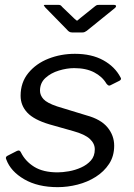

<svg xmlns="http://www.w3.org/2000/svg" viewBox="-20 -762 552 792"><path d="M218 10Q136 10 80 -22.5Q24 -55 6 -104Q1 -114 10 -119L49 -139Q55 -142 59 -141Q63 -140 66 -134Q84 -97 121 -74Q158 -51 218 -51Q238 -51 264 -55.5Q290 -60 314.5 -71Q339 -82 355 -100Q371 -118 371 -146Q371 -170 350.5 -189Q330 -208 283 -221L184 -249Q120 -268 92.5 -297.5Q65 -327 65 -367Q65 -422 97 -461Q129 -500 180 -520Q231 -540 289 -540Q358 -540 406 -513.5Q454 -487 477 -443Q480 -439 479 -435.5Q478 -432 473 -429L435 -410Q431 -408 427.5 -409.5Q424 -411 419 -417Q402 -446 368.5 -463.5Q335 -481 286 -481Q256 -481 223 -471Q190 -461 167.5 -440.5Q145 -420 145 -388Q145 -369 159.5 -353Q174 -337 216 -323L337 -286Q396 -270 423.5 -236.5Q451 -203 451 -161Q451 -118 430 -86Q409 -54 375 -32.5Q341 -11 300 -0.5Q259 10 218 10ZM373 -737Q378 -741 382 -741.5Q386 -742 391 -742H450Q457 -742 458.5 -738Q460 -734 453 -728L338 -635Q334 -632 329.5 -630Q325 -628 318 -628H279Q270 -628 265 -631.5Q260 -635 256 -640L166 -732Q162 -737 161 -739.5Q160 -742 166 -742H220Q227 -742 230 -740Q233 -738 237 -733L288 -684Q297 -675 299.5 -677.5Q302 -680 312 -688Z"/></svg>

Font: Libre Franklin
Style: Italic
Weight: 400
Italic angle: -8°
Designer: Pablo Impallari, Rodrigo Fuenzalida, Nhung Nguyen
Foundry: Impallari Type
Version: Version 3.000